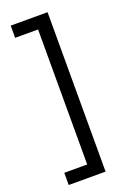

<svg xmlns="http://www.w3.org/2000/svg" viewBox="-170 -821 702 1029"><g transform="rotate(-20 181.0 -306.5)"><path d="M244.3 147.7H34.1V78.1H164.8V-691.8H34.1V-761.4H244.3Z"/></g></svg>

Font: Fast_Sans-Dotted
Style: Regular
Weight: 400
Version: Version 3.018